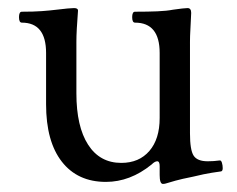

<svg xmlns="http://www.w3.org/2000/svg" viewBox="-20 -439 587 475"><path d="M383 16Q375 16 375 -6V-28Q375 -40 369 -40Q363 -40 355 -32Q302 11 242 11Q172 11 133 -39Q94 -89 94 -181V-308Q94 -383 34 -383Q27 -383 27 -396.5Q27 -410 34 -410Q63 -410 83.5 -411.5Q104 -413 120 -415Q135 -417 147 -418Q159 -419 163 -419Q173 -419 173 -413Q169 -361 169 -337V-208Q169 -126 198 -81Q227 -36 280 -36Q324 -36 349.5 -65.5Q375 -95 375 -147V-308Q375 -383 314 -383Q307 -383 307 -396.5Q307 -410 314 -410Q346 -410 369.5 -411Q393 -412 408 -415Q422 -417 431 -418Q440 -419 444 -419Q453 -419 453 -407Q452 -383 451 -366Q450 -349 450 -337V-109Q450 -68 459 -54Q468 -40 494 -40Q509 -40 523 -42Q527 -43 529 -36.5Q531 -30 531 -23Q531 -16 527 -15Q520 -14 503.5 -11.5Q487 -9 458 -2Q428 4 414 8Q400 12 390 15Q387 16 383 16Z"/></svg>

Font: Junicode SmExp
Style: Regular
Weight: 400
Width: 6
Designer: Peter S. Baker
Version: Version 2.205; ttfautohint (v1.8.4)